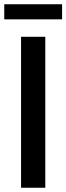

<svg xmlns="http://www.w3.org/2000/svg" viewBox="-54 -883 312 903"><path d="M45 0V-710H159V0ZM-34 -792V-863H238V-792Z"/></svg>

Font: Special Gothic Condensed One
Style: Regular
Weight: 400
Designer: Alistair McCready
Foundry: Monolith
Version: Version 1.010; ttfautohint (v1.8.4.7-5d5b)